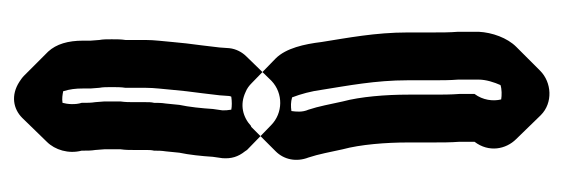

<svg xmlns="http://www.w3.org/2000/svg" viewBox="-292 -470 824 281"><g transform="rotate(90 120.5 -330.0)"><path d="M131 -37C134 -28 133 -16 131 -9C125 -8 119 -9 114 -10C111 -20 110 -28 110 -39V-50L109 -63C108 -68 108 -74 108 -81C108 -88 108 -95 109 -101V-130C109 -144 111 -157 112 -170L114 -190C116 -205 118 -222 120 -239L121 -253C121 -254 122 -256 122 -256C129 -257 136 -257 141 -256C142 -250 142 -248 142 -243L140 -229C139 -213 137 -194 134 -180L132 -160C131 -154 131 -148 131 -143C130 -139 130 -135 130 -130V-113C130 -107 130 -101 129 -94V-70L130 -57C131 -51 131 -45 131 -39ZM201 -37V-39C201 -45 201 -51 200 -57L199 -70V-94C200 -101 200 -107 200 -113V-130C200 -135 200 -139 201 -143C201 -148 201 -154 202 -160L204 -180C207 -194 209 -213 210 -229L212 -243C213 -256 210 -266 202 -276C201 -277 201 -278 200 -279L164 -314C146 -332 117 -332 99 -315L98 -314L63 -278C57 -272 52 -263 51 -253L50 -239C48 -222 46 -205 44 -190L42 -170C41 -157 39 -144 39 -130V-101C38 -95 38 -88 38 -81C38 -74 38 -68 39 -63L40 -50V-39C40 -17 45 0 56 12L91 47C94 50 97 52 100 54C120 67 140 63 153 50L188 14C200 2 206 -18 201 -37ZM97 -618V-588C98 -576 98 -563 98 -550V-514C98 -467 106 -426 112 -388C114 -373 118 -358 123 -345C130 -343 136 -343 143 -344C144 -351 145 -360 141 -369C136 -384 133 -401 129 -419C122 -445 119 -482 119 -515V-550C119 -564 119 -577 118 -590V-612C127 -624 129 -639 126 -651C120 -652 111 -652 105 -650C101 -641 97 -629 97 -618ZM27 -618C28 -638 36 -660 49 -673L84 -708C101 -725 131 -727 149 -709L184 -673C199 -658 204 -633 188 -612V-590C189 -577 189 -564 189 -550V-515C189 -482 192 -445 199 -419C203 -401 206 -384 211 -369C218 -351 214 -333 202 -321L166 -285H165C152 -273 134 -268 115 -277C110 -279 106 -282 102 -286L66 -321C51 -336 45 -363 42 -388C36 -426 28 -467 28 -514V-550C28 -563 28 -576 27 -588Z"/></g></svg>

Font: Dictator
Style: Chalk
Weight: 500
Version: Version MIL.1277